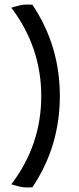

<svg xmlns="http://www.w3.org/2000/svg" viewBox="-20 -753 349 847"><path d="M30 -719Q74 -733 95 -733Q116 -733 123 -732Q244 -552 244 -329.5Q244 -107 123 73Q116 74 95 74Q74 74 30 60Q162 -114 162 -329Q162 -544 30 -719Z"/></svg>

Font: Port Lligat Sans
Style: Regular
Weight: 400
Designer: Dario Muhafara, Eduardo Rodriguez Tunni
Foundry: Tipo
Version: Version 1.002